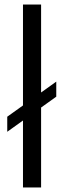

<svg xmlns="http://www.w3.org/2000/svg" viewBox="-20 -828 283 848"><path d="M12 -246V-312.5L228.5 -467.5V-401ZM81.5 0V-808H161.5V0Z"/></svg>

Font: Encode Sans Condensed Thin
Style: Regular
Weight: 400
Version: Version 3.002